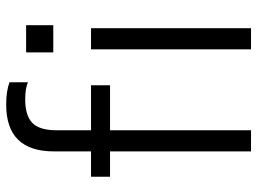

<svg xmlns="http://www.w3.org/2000/svg" viewBox="-128 -724 851 636"><g transform="rotate(-90 298.0 -405.5)"><path d="M185 0H115V-467H31V-530H115V-653Q115 -811 270 -811Q315 -811 344 -800V-739Q323 -748 287 -748Q234 -748 209.5 -724.5Q185 -701 185 -644V-530H334V-467H185ZM523 0H453V-530H523ZM533 -655H443V-745H533Z"/></g></svg>

Font: Tanohe Sans
Style: Regular
Weight: 400
Designer: Village Type and Design LLC & Cristiano Sobral
Foundry: Cooper Hewitt Smithsonian Design Museum
Version: Version 1.00;September 29, 2021;FontCreator 13.0.0.2655 64-b